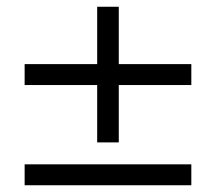

<svg xmlns="http://www.w3.org/2000/svg" viewBox="-20 -549 640 569"><path d="M268 -127V-297H53V-359H268V-529H332V-359H547V-297H332V-127ZM53 0V-62H547V0Z"/></svg>

Font: Mulish ExtraLight
Style: Regular
Weight: 400
Version: Version 3.603